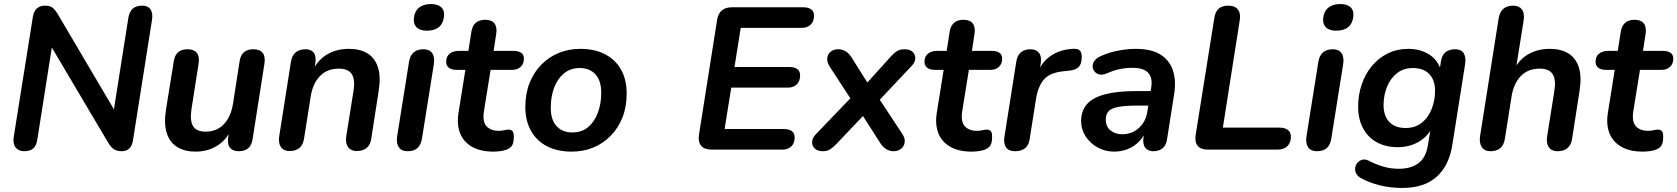

<svg xmlns="http://www.w3.org/2000/svg" viewBox="-20 -741 8308 951"><path d="M100 8Q72 8 57.5 -10.5Q43 -29 48 -63L143 -659Q148 -687 163.5 -700Q179 -713 202 -713Q227 -713 239.5 -703.5Q252 -694 265 -673L564 -166H539L616 -654Q621 -684 638 -698.5Q655 -713 685 -713Q713 -713 725.5 -694.5Q738 -676 733 -643L639 -48Q635 -20 621 -6Q607 8 584 8Q559 8 544 -2Q529 -12 516 -34L217 -539H242L165 -51Q161 -21 145.5 -6.5Q130 8 100 8Z M948 10Q896 10 859 -12Q822 -34 806.5 -80Q791 -126 802 -197L841 -439Q846 -469 863 -483Q880 -497 909 -497Q940 -497 954.5 -479.5Q969 -462 964 -428L928 -198Q920 -143 936.5 -116Q953 -89 998 -89Q1054 -89 1089 -126Q1124 -163 1134 -227L1167 -439Q1172 -469 1189 -483Q1206 -497 1235 -497Q1267 -497 1281 -479Q1295 -461 1290 -427L1231 -51Q1222 8 1163 8Q1134 8 1120 -8Q1106 -24 1110 -57L1120 -129L1127 -102Q1101 -47 1054.5 -18.5Q1008 10 948 10Z M1414 7Q1385 7 1371.5 -12.5Q1358 -32 1363 -66L1421 -435Q1426 -466 1444.5 -481.5Q1463 -497 1493 -497Q1521 -497 1534 -480Q1547 -463 1542 -429L1532 -365L1528 -390Q1553 -443 1599.5 -471Q1646 -499 1709 -499Q1763 -499 1799.5 -477Q1836 -455 1851.5 -409.5Q1867 -364 1856 -293L1819 -55Q1815 -24 1796.5 -8.5Q1778 7 1747 7Q1718 7 1704 -12.5Q1690 -32 1695 -66L1731 -291Q1740 -346 1722.5 -373.5Q1705 -401 1659 -401Q1600 -401 1564.5 -364Q1529 -327 1519 -263L1486 -55Q1477 7 1414 7Z M1998 8Q1969 8 1955.5 -11.5Q1942 -31 1947 -65L2006 -435Q2011 -466 2029 -481.5Q2047 -497 2078 -497Q2107 -497 2120.5 -478Q2134 -459 2129 -424L2070 -54Q2065 -23 2047.5 -7.5Q2030 8 1998 8ZM2094 -589Q2060 -589 2043.5 -605.5Q2027 -622 2030 -652Q2034 -686 2056 -703.5Q2078 -721 2115 -721Q2149 -721 2166 -704.5Q2183 -688 2179 -658Q2175 -624 2153.5 -606.5Q2132 -589 2094 -589Z M2424 10Q2359 10 2317 -14.5Q2275 -39 2258.5 -82Q2242 -125 2251 -182L2285 -395H2241Q2217 -395 2203.5 -405.5Q2190 -416 2190 -435Q2190 -461 2207 -475Q2224 -489 2253 -489H2300L2315 -585Q2320 -614 2337 -628.5Q2354 -643 2383 -643Q2415 -643 2429 -625Q2443 -607 2438 -574L2425 -489H2523Q2548 -489 2561.5 -479.5Q2575 -470 2575 -450Q2575 -426 2559.5 -410.5Q2544 -395 2517 -395H2410L2377 -190Q2369 -138 2390 -115.5Q2411 -93 2449 -93Q2467 -93 2477.5 -96Q2488 -99 2498 -99Q2512 -99 2518.5 -91.5Q2525 -84 2525 -64Q2525 -30 2514 -17Q2503 -4 2484 2Q2472 6 2455 8Q2438 10 2424 10Z M2812 10Q2740 10 2688.5 -17Q2637 -44 2609.5 -94Q2582 -144 2582 -211Q2582 -277 2603 -330Q2624 -383 2661.5 -421Q2699 -459 2748 -479Q2797 -499 2854 -499Q2926 -499 2977.5 -472Q3029 -445 3056.5 -395.5Q3084 -346 3084 -278Q3084 -212 3063 -159Q3042 -106 3004.5 -68Q2967 -30 2918 -10Q2869 10 2812 10ZM2815 -85Q2861 -85 2892.5 -111Q2924 -137 2941 -182Q2958 -227 2958 -282Q2958 -341 2929.5 -372.5Q2901 -404 2851 -404Q2806 -404 2774 -378Q2742 -352 2725 -307.5Q2708 -263 2708 -207Q2708 -148 2736.5 -116.5Q2765 -85 2815 -85Z M3505 0Q3469 0 3453 -19Q3437 -38 3442 -73L3532 -643Q3537 -674 3555.5 -689.5Q3574 -705 3605 -705H3958Q3984 -705 3998 -694.5Q4012 -684 4012 -664Q4012 -635 3995.5 -619Q3979 -603 3952 -603H3649L3618 -409H3890Q3916 -409 3929.5 -398.5Q3943 -388 3943 -368Q3943 -339 3926.5 -323Q3910 -307 3883 -307H3602L3569 -102H3862Q3888 -102 3902 -91.5Q3916 -81 3916 -61Q3916 -32 3899.5 -16Q3883 0 3856 0Z M4055 8Q4030 8 4016 -5Q4002 -18 4002.5 -37.5Q4003 -57 4020 -75L4213 -276L4212 -223L4089 -412Q4075 -435 4077.5 -454Q4080 -473 4094.5 -485Q4109 -497 4131 -497Q4151 -497 4167.5 -487.5Q4184 -478 4197 -458L4290 -310H4256L4395 -464Q4411 -481 4425 -489Q4439 -497 4461 -497Q4487 -497 4500.5 -484Q4514 -471 4513.5 -452Q4513 -433 4496 -415L4316 -224V-280L4449 -78Q4464 -56 4461 -36Q4458 -16 4443 -4Q4428 8 4406 8Q4387 8 4370 -2Q4353 -12 4341 -31L4238 -192L4278 -191L4120 -25Q4104 -9 4090.5 -0.5Q4077 8 4055 8Z M4793 10Q4728 10 4686 -14.5Q4644 -39 4627.5 -82Q4611 -125 4620 -182L4654 -395H4610Q4586 -395 4572.5 -405.5Q4559 -416 4559 -435Q4559 -461 4576 -475Q4593 -489 4622 -489H4669L4684 -585Q4689 -614 4706 -628.5Q4723 -643 4752 -643Q4784 -643 4798 -625Q4812 -607 4807 -574L4794 -489H4892Q4917 -489 4930.5 -479.5Q4944 -470 4944 -450Q4944 -426 4928.5 -410.5Q4913 -395 4886 -395H4779L4746 -190Q4738 -138 4759 -115.5Q4780 -93 4818 -93Q4836 -93 4846.5 -96Q4857 -99 4867 -99Q4881 -99 4887.5 -91.5Q4894 -84 4894 -64Q4894 -30 4883 -17Q4872 -4 4853 2Q4841 6 4824 8Q4807 10 4793 10Z M5007 8Q4977 8 4963.5 -10.5Q4950 -29 4955 -63L5014 -437Q5019 -467 5037 -482Q5055 -497 5084 -497Q5113 -497 5126.5 -479Q5140 -461 5135 -427L5126 -371H5116Q5136 -430 5182 -462.5Q5228 -495 5291 -499Q5319 -501 5328.5 -491Q5338 -481 5338 -458Q5338 -425 5323 -409.5Q5308 -394 5276 -391L5247 -388Q5180 -381 5151 -347.5Q5122 -314 5112 -254L5080 -52Q5076 -22 5057.5 -7Q5039 8 5007 8Z M5499 10Q5454 10 5417 -10.5Q5380 -31 5357.5 -65Q5335 -99 5335 -141Q5335 -193 5364 -225.5Q5393 -258 5454 -274Q5515 -290 5610 -290H5690L5679 -218H5616Q5557 -218 5522 -212Q5487 -206 5472 -191Q5457 -176 5457 -149Q5457 -114 5480.5 -95Q5504 -76 5538 -76Q5570 -76 5596 -89.5Q5622 -103 5640 -128.5Q5658 -154 5663 -189L5682 -308Q5690 -355 5667.5 -380Q5645 -405 5589 -405Q5556 -405 5525 -398.5Q5494 -392 5461 -377Q5442 -369 5427 -372Q5412 -375 5402.5 -385.5Q5393 -396 5392 -410.5Q5391 -425 5400.5 -439Q5410 -453 5432 -463Q5474 -482 5519.5 -490.5Q5565 -499 5605 -499Q5684 -499 5729 -470Q5774 -441 5790 -391Q5806 -341 5796 -277L5761 -54Q5757 -23 5739.5 -7.5Q5722 8 5693 8Q5666 8 5652.5 -9.5Q5639 -27 5644 -61L5654 -124L5661 -104Q5647 -65 5621.5 -39.5Q5596 -14 5564.5 -2Q5533 10 5499 10Z M5962 0Q5928 0 5912.5 -18.5Q5897 -37 5902 -71L5995 -654Q6000 -684 6017 -698.5Q6034 -713 6064 -713Q6096 -713 6111 -694.5Q6126 -676 6121 -643L6037 -109H6316Q6344 -109 6359 -97.5Q6374 -86 6374 -65Q6374 -34 6356.5 -17Q6339 0 6309 0Z M6502 8Q6473 8 6459.5 -11.5Q6446 -31 6451 -65L6510 -435Q6515 -466 6533 -481.5Q6551 -497 6582 -497Q6611 -497 6624.5 -478Q6638 -459 6633 -424L6574 -54Q6569 -23 6551.5 -7.5Q6534 8 6502 8ZM6598 -589Q6564 -589 6547.5 -605.5Q6531 -622 6534 -652Q6538 -686 6560 -703.5Q6582 -721 6619 -721Q6653 -721 6670 -704.5Q6687 -688 6683 -658Q6679 -624 6657.5 -606.5Q6636 -589 6598 -589Z M6926 190Q6866 190 6812.5 176.5Q6759 163 6719 140Q6702 130 6696 115.5Q6690 101 6693 87Q6696 73 6706 62.5Q6716 52 6731 49.5Q6746 47 6764 57Q6796 74 6832.5 84.5Q6869 95 6908 95Q6968 95 7005 68Q7042 41 7052 -19L7068 -114L7076 -113Q7052 -64 7006 -38Q6960 -12 6903 -12Q6844 -12 6800 -36Q6756 -60 6731.5 -105.5Q6707 -151 6707 -213Q6707 -270 6724.5 -322Q6742 -374 6774.5 -413.5Q6807 -453 6853 -476Q6899 -499 6956 -499Q7014 -499 7057.5 -472Q7101 -445 7118 -392L7106 -364L7117 -437Q7122 -468 7140 -482.5Q7158 -497 7188 -497Q7217 -497 7229.5 -478Q7242 -459 7237 -424L7174 -26Q7158 79 7096 134.5Q7034 190 6926 190ZM6942 -107Q6989 -107 7021.5 -132.5Q7054 -158 7071 -200.5Q7088 -243 7088 -292Q7088 -344 7059.5 -374Q7031 -404 6978 -404Q6932 -404 6899.5 -378.5Q6867 -353 6850 -311Q6833 -269 6833 -220Q6833 -167 6861.5 -137Q6890 -107 6942 -107Z M7362 8Q7333 8 7319.5 -12.5Q7306 -33 7311 -67L7403 -650Q7408 -681 7426 -697Q7444 -713 7475 -713Q7504 -713 7518 -694.5Q7532 -676 7527 -641L7487 -390H7476Q7501 -443 7547.5 -471Q7594 -499 7657 -499Q7711 -499 7747.5 -477Q7784 -455 7799.5 -409.5Q7815 -364 7804 -293L7767 -55Q7763 -24 7744.5 -8Q7726 8 7695 8Q7666 8 7652 -11.5Q7638 -31 7643 -65L7679 -291Q7688 -346 7670.5 -373.5Q7653 -401 7607 -401Q7548 -401 7512.5 -364Q7477 -327 7467 -263L7434 -55Q7425 8 7362 8Z M8117 10Q8052 10 8010 -14.5Q7968 -39 7951.5 -82Q7935 -125 7944 -182L7978 -395H7934Q7910 -395 7896.5 -405.5Q7883 -416 7883 -435Q7883 -461 7900 -475Q7917 -489 7946 -489H7993L8008 -585Q8013 -614 8030 -628.5Q8047 -643 8076 -643Q8108 -643 8122 -625Q8136 -607 8131 -574L8118 -489H8216Q8241 -489 8254.5 -479.5Q8268 -470 8268 -450Q8268 -426 8252.5 -410.5Q8237 -395 8210 -395H8103L8070 -190Q8062 -138 8083 -115.5Q8104 -93 8142 -93Q8160 -93 8170.5 -96Q8181 -99 8191 -99Q8205 -99 8211.5 -91.5Q8218 -84 8218 -64Q8218 -30 8207 -17Q8196 -4 8177 2Q8165 6 8148 8Q8131 10 8117 10Z"/></svg>

Font: Nunito ExtraLight
Style: Italic
Weight: 200
Italic angle: -9°
Designer: Vernon Adams
Foundry: Vernon Adams
Version: Version 3.602